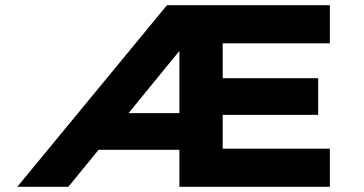

<svg xmlns="http://www.w3.org/2000/svg" viewBox="-20 -720 1404 740"><path d="M46.6 0 623.6 -700H1251.3V-552.9H838.3V-418.5H1206.3V-277.3H838.3V-147.1H1251.3V0H671.4V-142.7H345L456.1 -284H671.4V-569L699.4 -558L243.4 0Z"/></svg>

Font: Lexend Mega
Style: Regular
Weight: 400
Designer: Bonnie Shaver-Troup, Thomas Jockin
Foundry: Lexend
Version: Version 1.007